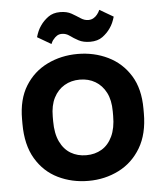

<svg xmlns="http://www.w3.org/2000/svg" viewBox="-53 -776 706 835"><g transform="rotate(-5 300.0 -359.0)"><path d="M300 12Q228 12 167.5 -17.5Q107 -47 71 -107.5Q35 -168 35 -260V-280Q35 -367 71 -425Q107 -483 167.5 -512.5Q228 -542 300 -542Q372 -542 432.5 -512.5Q493 -483 529 -425Q565 -367 565 -280V-260Q565 -170 529 -109.5Q493 -49 432.5 -18.5Q372 12 300 12ZM300 -100Q338 -100 367.5 -117.5Q397 -135 414 -171Q431 -207 431 -260V-280Q431 -329 414 -362Q397 -395 367.5 -412.5Q338 -430 300 -430Q262 -430 232.5 -412.5Q203 -395 186 -362Q169 -329 169 -280V-260Q169 -206 186 -170.5Q203 -135 232.5 -117.5Q262 -100 300 -100ZM411 -725 471 -690Q467 -676 461.5 -663.5Q456 -651 448 -640Q435 -621 414 -605.5Q393 -590 360 -590Q330 -590 309.5 -601Q289 -612 273.5 -623.5Q258 -635 240 -635Q227 -635 218 -629Q209 -623 203 -615Q199 -611 196 -605.5Q193 -600 191 -595L131 -630Q135 -644 140.5 -656.5Q146 -669 154 -680Q167 -699 188 -714.5Q209 -730 240 -730Q270 -730 290 -718.5Q310 -707 326.5 -696Q343 -685 360 -685Q373 -685 383 -691Q393 -697 399 -705Q403 -710 406 -715Q409 -720 411 -725Z"/></g></svg>

Font: Golos Text SemiBold
Style: Regular
Weight: 600
Designer: A.Korolkova, Vitaly Kuzmin
Foundry: ParaType Ltd
Version: Version 2.004